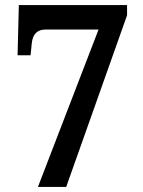

<svg xmlns="http://www.w3.org/2000/svg" viewBox="-20 -734 562 754"><path d="M129 0 367 -618H159Q111 -618 105 -566L100 -517H49L54 -714H479V-674L240 0Z"/></svg>

Font: Noto Serif Hebrew SemiCondensed SemiBold
Style: Regular
Weight: 600
Width: 4
Designer: Monotype Design Team
Foundry: Monotype Imaging Inc.
Version: Version 2.004; ttfautohint (v1.8.4.7-5d5b)